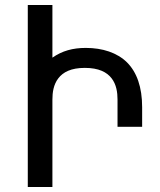

<svg xmlns="http://www.w3.org/2000/svg" viewBox="-20 -749 642 769"><path d="M91.3 0H189.9V-350.1C189.9 -378.9 194.3 -410.2 213.4 -435.1C232.4 -460 264.2 -477.1 319.8 -477.1C375.5 -477.1 408.2 -460 427.2 -435.1C446.3 -410.2 450.7 -378.9 450.7 -350.1V-241.2H549.3V-319.8C549.3 -400.4 527.8 -460 488.8 -499C449.2 -538.1 390.6 -557.1 323.7 -557.1C271.5 -557.1 229 -545.4 189.9 -518.1V-729H91.3Z"/></svg>

Font: Hack
Style: Regular
Weight: 400
Monospace: yes
Designer: Christopher Simpkins
Foundry: Christopher Simpkins
Version: Version 2.010